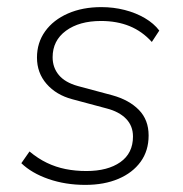

<svg xmlns="http://www.w3.org/2000/svg" viewBox="-20 -512 515 540"><path d="M220 8Q164 8 116.5 -8.5Q69 -25 40 -53L63 -86Q87 -66 112 -54Q137 -42 164.5 -36.5Q192 -31 223 -31Q283 -31 318.5 -56Q354 -81 354 -128Q354 -158 334.5 -178Q315 -198 280 -207L183 -233Q138 -245 111 -276Q84 -307 84 -350Q84 -392 107 -424Q130 -456 171 -474Q212 -492 265 -492Q299 -492 330.5 -484Q362 -476 387.5 -461Q413 -446 428 -426L407 -394Q380 -424 344.5 -438.5Q309 -453 264 -453Q203 -453 165.5 -425.5Q128 -398 128 -351Q128 -322 145.5 -301Q163 -280 199 -270L296 -244Q343 -231 370.5 -203Q398 -175 398 -131Q398 -88 375.5 -57Q353 -26 313 -9Q273 8 220 8Z"/></svg>

Font: Nunito Sans 12pt ExtraLight 12pt ExtraLight
Style: Italic
Weight: 250
Italic angle: -9°
Version: Version 3.101;gftools[0.9.27]